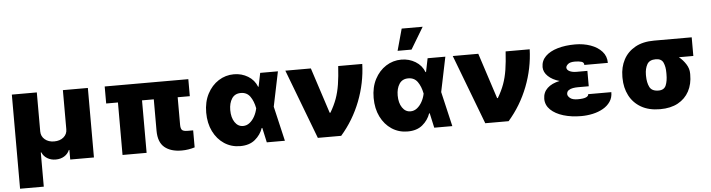

<svg xmlns="http://www.w3.org/2000/svg" viewBox="-54 -1051 5558 1501"><g transform="rotate(-5 2724.5 -300.5)"><path d="M49.7 193.2V-545.5H245.7V-238.6Q246.1 -200.6 274.7 -176.3Q303.3 -152 348 -152Q393.5 -152 422.1 -176.3Q450.6 -200.6 450.3 -238.6V-545.5H646.3V0H460.2V-75.3H456Q443.5 -45.1 414.8 -27.5Q386 -9.9 348 -9.9Q310.4 -9.9 281.4 -27.5Q252.5 -45.1 240.1 -75.3H235.8V193.2Z M1434.7 -545.5V-411.9H1339.5V-194.6Q1339.8 -165.8 1350.5 -154.7Q1361.2 -143.5 1394.9 -143.5H1437.5V-9.9Q1413.4 -2.5 1387.8 1.6Q1362.2 5.7 1335.2 5.7Q1249.3 5.7 1200.8 -34.8Q1152.3 -75.3 1152 -164.8V-411.9H1059.7V0H870.7V-411.9H778.4V-545.5Z M1792.6 11.4Q1723.7 11 1669 -25Q1614.3 -61.1 1582.7 -125Q1551.1 -188.9 1551.1 -272.7Q1551.1 -356.5 1584 -419.4Q1616.8 -482.2 1671.7 -517.4Q1726.6 -552.6 1792.6 -552.6Q1853.3 -552.6 1902.9 -522.5Q1952.4 -492.5 1973 -438.9H1976.9L1998.6 -545.5H2137.8L2081.3 -272.7L2144.9 0H2002.8L1977.6 -115.1H1973Q1954.9 -62.5 1910.3 -25.4Q1865.8 11.7 1792.6 11.4ZM1943.5 -272.7 1943.2 -274.1Q1932.5 -329.5 1906.8 -365.8Q1881 -402 1833.8 -402Q1786.9 -402 1763.5 -366.3Q1740.1 -330.6 1740.1 -275.6Q1740.1 -217.3 1764.9 -180.4Q1789.8 -143.5 1829.5 -143.5Q1858 -143.5 1881 -161.6Q1904.1 -179.7 1920.3 -209Q1936.4 -238.3 1943.2 -271.3Z M2403.4 0 2196 -545.5H2396.3L2512.8 -187.5H2518.5Q2550.1 -240.8 2568.4 -291.2Q2586.6 -341.6 2596.2 -402Q2605.8 -462.4 2610.8 -545.5H2799.7Q2794.7 -396 2739.9 -254.4Q2685 -112.9 2586.6 0Z M3106.5 11.4Q3037.6 11 2983 -25Q2928.3 -61.1 2896.7 -125Q2865.1 -188.9 2865.1 -272.7Q2865.1 -356.5 2897.9 -419.4Q2930.8 -482.2 2985.6 -517.4Q3040.5 -552.6 3106.5 -552.6Q3167.3 -552.6 3216.8 -522.5Q3266.3 -492.5 3286.9 -438.9H3290.8L3312.5 -545.5H3451.7L3395.2 -272.7L3458.8 0H3316.8L3291.5 -115.1H3286.9Q3268.8 -62.5 3224.3 -25.4Q3179.7 11.7 3106.5 11.4ZM3257.5 -272.7 3257.1 -274.1Q3246.4 -329.5 3220.7 -365.8Q3195 -402 3147.7 -402Q3100.9 -402 3077.4 -366.3Q3054 -330.6 3054 -275.6Q3054 -217.3 3078.8 -180.4Q3103.7 -143.5 3143.5 -143.5Q3171.9 -143.5 3195 -161.6Q3218 -179.7 3234.2 -209Q3250.4 -238.3 3257.1 -271.3ZM3083.8 -623.6 3130.7 -794H3295.5L3193.2 -623.6Z M3717.3 0 3509.9 -545.5H3710.2L3826.7 -187.5H3832.4Q3864 -240.8 3882.3 -291.2Q3900.6 -341.6 3910.2 -402Q3919.7 -462.4 3924.7 -545.5H4113.6Q4108.7 -396 4053.8 -254.4Q3998.9 -112.9 3900.6 0Z M4548.3 -286.9V-217.3H4463.1Q4444.2 -217.3 4424 -214Q4403.8 -210.6 4389.6 -200.5Q4375.4 -190.3 4375 -170.5Q4375.7 -154.5 4394.7 -139Q4413.7 -123.6 4454.5 -123.6Q4498.9 -123.6 4519 -132.5Q4539.1 -141.3 4538.4 -156.2H4720.2Q4720.5 -113.3 4699 -81.9Q4677.6 -50.4 4641.5 -30Q4605.5 -9.6 4560.9 0.2Q4516.3 9.9 4470.2 9.9Q4393.1 9.9 4330.4 -9.1Q4267.8 -28.1 4230.6 -63.7Q4193.5 -99.4 4193.2 -149.1Q4193.5 -199.9 4228.2 -232.8Q4262.8 -265.6 4324.9 -278.4Q4269.2 -294 4235.6 -326Q4202.1 -358 4201.7 -397.7Q4202.1 -448.2 4237 -482.6Q4272 -517 4332.6 -534.8Q4393.1 -552.6 4470.2 -552.6Q4535.9 -552.6 4591.3 -532.8Q4646.7 -513.1 4680 -476Q4713.4 -438.9 4713.1 -386.4H4528.4Q4529.1 -406.6 4508.5 -412.8Q4487.9 -419 4457.4 -419Q4419.7 -419 4403.4 -405.4Q4387.1 -391.7 4386.4 -377.8Q4387.1 -359.7 4408.4 -348.9Q4429.7 -338.1 4463.1 -338.1H4548.3Z M4816.8 -258.5V-269.9Q4817.1 -343.8 4848 -402.2Q4878.9 -460.6 4939.3 -494.5Q4999.6 -528.4 5088.1 -528.4H5383.5V-382.1H5270.2Q5302.2 -356.2 5324.4 -321.2Q5346.6 -286.2 5346.6 -248.6V-238.6Q5346.9 -164.8 5316.9 -108.8Q5286.9 -52.9 5229.6 -21.5Q5172.2 9.9 5089.5 9.9Q5001.1 9.9 4940.3 -25.2Q4879.6 -60.4 4848.4 -121.1Q4817.1 -181.8 4816.8 -258.5ZM5001.4 -269.9V-258.5Q5001.8 -206.3 5019.2 -171.3Q5036.6 -136.4 5089.5 -136.4Q5133.5 -136.4 5147.9 -171.3Q5162.3 -206.3 5161.9 -258.5V-269.9Q5162.3 -315.7 5147.7 -348.9Q5133.2 -382.1 5088.1 -382.1Q5038.4 -382.1 5020.1 -348.9Q5001.8 -315.7 5001.4 -269.9Z"/></g></svg>

Font: Inter UI Black
Style: Regular
Weight: 900
Designer: Rasmus Andersson
Foundry: rsms
Version: 3.2;8d6f07862